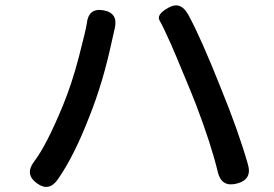

<svg xmlns="http://www.w3.org/2000/svg" viewBox="-20 -721 1040 728"><path d="M200 -42Q166 8 120 -26Q73 -60 109 -108Q156 -169 219 -322Q253 -405 279 -505Q306 -609 309 -631Q315 -692 372 -682Q429 -672 415 -613Q409 -589 403 -560Q370 -407 320 -282Q262 -131 200 -42ZM878 -25Q820 -10 806 -68Q781 -173 723 -325Q712 -353 701 -380L652 -498Q641 -525 629 -552Q598 -621 585 -643.5Q572 -666 619 -692Q665 -718 694 -665Q742 -577 817 -388Q884 -224 920 -98Q937 -40 878 -25Z"/></svg>

Font: Resource Han Rounded KR Medium
Style: Regular
Weight: 500
Designer: Cyano Hao (round all glyphs); Ryoko NISHIZUKA 西塚涼子 (kana, bopomofo & ideographs); Paul D. Hunt (Latin, Greek & Cyrillic)
Foundry: Cyano Hao
Version: 0.990